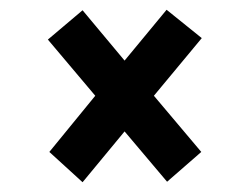

<svg xmlns="http://www.w3.org/2000/svg" viewBox="-20 -529 472 393"><path d="M392 -218 295 -333 393 -451 321 -509 235 -405 149 -508 78 -448 175 -333 81 -218 149 -156 235 -260 322 -157Z"/></svg>

Font: Advent Pro
Style: Bold
Weight: 700
Designer: Andreas Kalpakidis
Foundry: Andreas Kalpakidis
Version: Version 2.002 2008